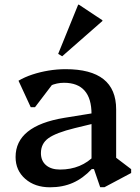

<svg xmlns="http://www.w3.org/2000/svg" viewBox="-20 -795 605 828"><path d="M412 12.2 385.2 -65.9H374.7V-302.9Q374.7 -370.1 344.9 -404Q315.1 -438 256 -438Q224.9 -438 196.5 -425.2Q168.1 -412.4 150 -389.9L154.9 -473.5H238.2L130.9 -332.6H112.6L59.8 -446.9Q86.2 -462.5 119.3 -473.5Q152.5 -484.5 189.3 -490.6Q226.1 -496.7 262.9 -496.7Q371.9 -496.7 426.4 -453.5Q480.9 -410.3 480.9 -323.4V-85.3L439.5 -146.1L545.6 -65.5V-48.9L430.8 12.2ZM195.6 12.7Q130.4 12.7 88.8 -23.7Q47.2 -60.2 47.2 -117.9Q47.2 -252 257.1 -286.8L408.6 -311.3V-268.2L302 -242.4Q221.3 -222.5 188.9 -199.1Q156.5 -175.8 156.5 -134.8Q156.5 -101.6 178.5 -82.7Q200.5 -63.8 238.9 -63.8Q330.6 -63.8 389.7 -126.1V-65.9H375.6Q337.7 -25.6 294.1 -6.5Q250.4 12.7 195.6 12.7ZM248.1 -552.3 230.9 -562.7 317.1 -774.9H320.2L421.7 -707.6V-704.5Z"/></svg>

Font: Platypi Light
Style: Regular
Weight: 300
Designer: David Sargent
Foundry: Bolt Cutter Type
Version: Version 1.200